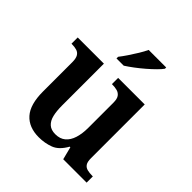

<svg xmlns="http://www.w3.org/2000/svg" viewBox="-207 -912 1068 1068"><g transform="rotate(45 327.5 -378.0)"><path d="M264 10Q186 10 143.5 -37.5Q101 -85 101 -187V-417Q101 -447 92 -462Q83 -477 66.5 -482Q50 -487 27 -487H25V-536H231V-207Q231 -163 238.5 -132Q246 -101 265 -84Q284 -67 317 -67Q354 -67 377 -86.5Q400 -106 411 -141Q422 -176 422 -223V-420Q422 -450 411.5 -464Q401 -478 384 -482.5Q367 -487 346 -487H343V-536H552V-113Q552 -84 561.5 -70.5Q571 -57 588 -53Q605 -49 625 -49H631V0H447L428 -75H423Q393 -21 352 -5.5Q311 10 264 10ZM260 -619Q275 -638 292.5 -664Q310 -690 326.5 -717Q343 -744 353 -766H491V-756Q482 -743 462 -723Q442 -703 416.5 -681Q391 -659 365 -639.5Q339 -620 317 -606H260Z"/></g></svg>

Font: Noto Serif Kannada SemiBold
Style: Regular
Weight: 600
Version: Version 2.003